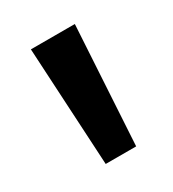

<svg xmlns="http://www.w3.org/2000/svg" viewBox="-77 -745 300 333"><g transform="rotate(-30 73.5 -578.5)"><path d="M43 -460 30 -697H118L104 -460Z"/></g></svg>

Font: Bricolage Grotesque 28pt
Style: Regular
Weight: 400
Version: Version 1.001;gftools[0.9.33.dev8+g029e19f]